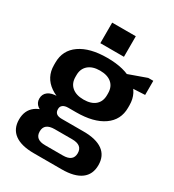

<svg xmlns="http://www.w3.org/2000/svg" viewBox="-221 -877 1077 1190"><g transform="rotate(30 318.0 -282.0)"><path d="M310 -161Q186 -161 115.5 -210Q45 -259 45 -346V-364Q45 -452 115.5 -501Q186 -550 310 -550Q435 -550 505 -501Q575 -452 575 -364V-346Q575 -259 505 -210Q435 -161 310 -161ZM210 190Q120 190 73 155.5Q26 121 26 54Q26 -12 71.5 -46.5Q117 -81 209 -81H410Q500 -81 547 -47Q594 -13 594 54Q594 121 547 155.5Q500 190 410 190ZM373 112Q446 112 446 54Q446 -4 373 -4H248Q174 -4 174 54Q174 113 248 112ZM162 -53Q119 -53 94.5 -71.5Q70 -90 70 -121Q70 -153 94 -171Q118 -189 163 -189H310V-161H254Q229 -161 215.5 -150.5Q202 -140 203 -121Q203 -101 215.5 -91Q228 -81 253 -81H310V-53ZM310 -252Q364 -252 393.5 -277.5Q423 -303 423 -349V-362Q423 -408 393.5 -433.5Q364 -459 310 -459Q257 -459 227 -433Q197 -407 197 -362V-349Q197 -303 227 -277.5Q257 -252 310 -252ZM426 -510 591 -569H627V-468L426 -458ZM395 -754V-607H226V-754Z"/></g></svg>

Font: Pathway Extreme 72pt
Style: Bold
Weight: 700
Designer: Eduardo Rodriguez Tunni
Foundry: Eduardo Rodriguez Tunni
Version: Version 1.001;gftools[0.9.26]